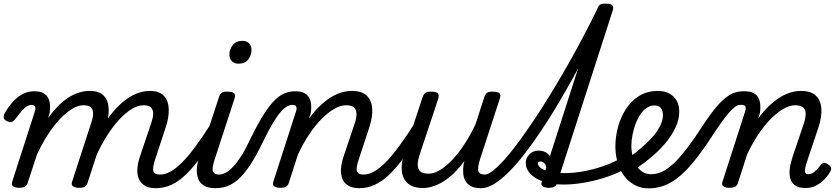

<svg xmlns="http://www.w3.org/2000/svg" viewBox="-23 -1020 4628 1058"><path d="M81 15Q65 15 51.5 8Q38 1 44 -18L169 -406Q175 -423 170 -432.5Q165 -442 151 -442Q139 -442 126 -434.5Q113 -427 98.5 -410.5Q84 -394 64 -367Q54 -354 45 -349.5Q36 -345 19 -351Q-1 -359 -2.5 -371.5Q-4 -384 4 -398Q23 -431 47 -458Q71 -485 100.5 -501Q130 -517 166 -517Q197 -517 215.5 -507Q234 -497 242.5 -480Q251 -463 252.5 -442Q254 -421 251 -399L242 -370Q268 -406 295.5 -434Q323 -462 352 -481Q381 -500 411 -509.5Q441 -519 471 -519Q525 -519 550 -491.5Q575 -464 576 -417Q577 -370 558 -315L459 -11Q455 2 445 8.5Q435 15 412 15Q396 15 382 8Q368 1 374 -18L480 -344Q489 -370 490 -391.5Q491 -413 479.5 -426.5Q468 -440 437 -440Q408 -440 374.5 -420Q341 -400 307 -364Q273 -328 241 -278.5Q209 -229 181 -169L129 -11Q125 2 114.5 8.5Q104 15 81 15ZM836 17Q797 17 774 2.5Q751 -12 741.5 -35.5Q732 -59 734 -89Q736 -119 746 -151L811 -344Q820 -370 821 -391.5Q822 -413 810.5 -426.5Q799 -440 768 -440Q737 -440 702.5 -419Q668 -398 633 -360Q598 -322 565.5 -270.5Q533 -219 505 -157H468Q497 -242 535 -309Q573 -376 617 -423Q661 -470 708 -494.5Q755 -519 802 -519Q856 -519 881 -491Q906 -463 907 -416.5Q908 -370 889 -315L833 -145Q816 -95 822.5 -76.5Q829 -58 858 -58Q873 -58 879 -46.5Q885 -35 882.5 -20.5Q880 -6 868.5 5.5Q857 17 836 17Z M837 17Q823 17 816.5 5.5Q810 -6 812.5 -20.5Q815 -35 826.5 -46.5Q838 -58 859 -58Q887 -58 917.5 -75Q948 -92 982.5 -127Q1017 -162 1057.5 -217.5Q1098 -273 1147 -350Q1156 -363 1168.5 -361.5Q1181 -360 1188.5 -350.5Q1196 -341 1190 -328Q1137 -233 1091.5 -167Q1046 -101 1004 -60.5Q962 -20 921 -1.5Q880 17 837 17Z M1165 17Q1125 17 1101.5 3Q1078 -11 1069 -35Q1060 -59 1061.5 -89Q1063 -119 1074 -151L1183 -483Q1189 -503 1198.5 -509Q1208 -515 1228 -515Q1259 -515 1267.5 -505.5Q1276 -496 1269 -476L1161 -145Q1144 -95 1150.5 -76.5Q1157 -58 1186 -58Q1200 -58 1206.5 -46.5Q1213 -35 1211 -20.5Q1209 -6 1197.5 5.5Q1186 17 1165 17ZM1290 -669Q1270 -669 1255.5 -682Q1241 -695 1241 -720Q1241 -747 1259 -771Q1277 -795 1314 -795Q1334 -795 1348.5 -782.5Q1363 -770 1363 -744Q1363 -717 1345.5 -693Q1328 -669 1290 -669Z M1164 17Q1152 17 1148.5 5.5Q1145 -6 1149 -20.5Q1153 -35 1162.5 -46.5Q1172 -58 1184 -58Q1201 -58 1221 -68.5Q1241 -79 1262.5 -102Q1284 -125 1307.5 -162Q1331 -199 1356 -253Q1398 -339 1431.5 -391.5Q1465 -444 1494.5 -471.5Q1524 -499 1551 -508Q1578 -517 1604 -517Q1615 -517 1618 -505.5Q1621 -494 1618 -479.5Q1615 -465 1607.5 -453.5Q1600 -442 1589 -442Q1575 -442 1559 -433.5Q1543 -425 1524 -403.5Q1505 -382 1482 -344Q1459 -306 1431 -248Q1389 -161 1354 -108.5Q1319 -56 1287 -29Q1255 -2 1225 7.5Q1195 17 1164 17Z M1958 17Q1919 17 1895.5 2.5Q1872 -12 1863 -36Q1854 -60 1856 -89.5Q1858 -119 1868 -151L1933 -344Q1942 -373 1941.5 -394.5Q1941 -416 1927.5 -428Q1914 -440 1884 -440Q1853 -440 1818.5 -420Q1784 -400 1748.5 -364Q1713 -328 1680 -278.5Q1647 -229 1619 -169L1568 -11Q1564 2 1553.5 8.5Q1543 15 1520 15Q1504 15 1490.5 8Q1477 1 1483 -18L1608 -406Q1614 -423 1609.5 -432.5Q1605 -442 1590 -442Q1576 -442 1570.5 -453.5Q1565 -465 1567 -479.5Q1569 -494 1578.5 -505.5Q1588 -517 1605 -517Q1636 -517 1654.5 -507Q1673 -497 1681.5 -480Q1690 -463 1691.5 -442Q1693 -421 1690 -399L1680 -367Q1707 -404 1735.5 -432Q1764 -460 1793.5 -479.5Q1823 -499 1854 -509Q1885 -519 1916 -519Q1969 -519 1996.5 -494Q2024 -469 2028 -423.5Q2032 -378 2011 -315L1955 -145Q1938 -96 1944 -77Q1950 -58 1980 -58Q1994 -58 2000 -46.5Q2006 -35 2004 -20.5Q2002 -6 1990.5 5.5Q1979 17 1958 17Z M1958 17Q1944 17 1937.5 5.5Q1931 -6 1933.5 -20.5Q1936 -35 1947.5 -46.5Q1959 -58 1980 -58Q2008 -58 2038.5 -75Q2069 -92 2103.5 -127Q2138 -162 2178.5 -217.5Q2219 -273 2268 -350Q2277 -363 2289.5 -361.5Q2302 -360 2309.5 -350.5Q2317 -341 2311 -328Q2258 -233 2212.5 -167Q2167 -101 2125 -60.5Q2083 -20 2042 -1.5Q2001 17 1958 17Z M2307 16Q2256 16 2226.5 -7.5Q2197 -31 2191.5 -75.5Q2186 -120 2206 -182L2305 -483Q2312 -503 2321.5 -509Q2331 -515 2350 -515Q2382 -515 2390 -505.5Q2398 -496 2392 -476L2290 -170Q2279 -137 2279 -112.5Q2279 -88 2293 -75.5Q2307 -63 2339 -63Q2368 -63 2401.5 -83Q2435 -103 2469.5 -139.5Q2504 -176 2537 -226.5Q2570 -277 2598 -337L2645 -483Q2652 -503 2661.5 -509Q2671 -515 2690 -515Q2721 -515 2729.5 -505.5Q2738 -496 2731 -476L2623 -145Q2607 -96 2613 -77Q2619 -58 2648 -58Q2662 -58 2668.5 -46.5Q2675 -35 2673 -20.5Q2671 -6 2659.5 5.5Q2648 17 2627 17Q2592 17 2571.5 5.5Q2551 -6 2541 -24.5Q2531 -43 2529.5 -65.5Q2528 -88 2531 -111L2536 -133Q2510 -97 2482 -69.5Q2454 -42 2425 -23Q2396 -4 2366 6Q2336 16 2307 16Z M2629 17Q2612 17 2605.5 5.5Q2599 -6 2602 -20.5Q2605 -35 2616.5 -46.5Q2628 -58 2647 -58Q2666 -58 2694 -80Q2722 -102 2757.5 -141.5Q2793 -181 2833.5 -236Q2874 -291 2918.5 -357Q2963 -423 3008.5 -497.5Q3054 -572 3099 -650.5Q3144 -729 3186.5 -809.5Q3229 -890 3267 -968Q3272 -979 3283 -983.5Q3294 -988 3305.5 -988Q3317 -988 3323.5 -982.5Q3330 -977 3326 -968Q3285 -879 3240 -790Q3195 -701 3147.5 -614.5Q3100 -528 3052.5 -448Q3005 -368 2958 -298Q2911 -228 2866 -170Q2821 -112 2778.5 -70Q2736 -28 2698.5 -5.5Q2661 17 2629 17Z M2999 15Q2983 15 2969.5 8Q2956 1 2962 -18L3267 -968Q3274 -988 3283.5 -994Q3293 -1000 3312 -1000Q3343 -1000 3351.5 -990.5Q3360 -981 3353 -961L3047 -11Q3043 2 3032.5 8.5Q3022 15 2999 15Z M3082 -3Q3019 -3 2972 -19Q2925 -35 2899.5 -62Q2874 -89 2874 -122Q2874 -149 2894 -169.5Q2914 -190 2945 -190Q2975 -190 2994 -174Q3013 -158 3020.5 -134.5Q3028 -111 3021 -88L2984 -76Q2989 -93 2985.5 -105Q2982 -117 2973.5 -123.5Q2965 -130 2955 -130Q2949 -130 2945 -128Q2941 -126 2941 -119Q2941 -108 2955.5 -95.5Q2970 -83 3002 -74.5Q3034 -66 3089 -66Q3135 -66 3189.5 -75.5Q3244 -85 3299.5 -104Q3355 -123 3403 -151Q3412 -156 3422 -150.5Q3432 -145 3437.5 -134Q3443 -123 3441.5 -111Q3440 -99 3426 -91Q3380 -65 3320.5 -45Q3261 -25 3199 -14Q3137 -3 3082 -3Z M3405 -128Q3433 -144 3459 -163Q3485 -182 3508 -203Q3542 -231 3570 -262Q3598 -293 3614 -325Q3630 -357 3630 -385Q3630 -411 3618.5 -425Q3607 -439 3583 -439Q3569 -439 3562.5 -451Q3556 -463 3557.5 -479Q3559 -495 3570 -507Q3581 -519 3602 -519Q3639 -519 3665.5 -504.5Q3692 -490 3706 -464.5Q3720 -439 3720 -405Q3720 -361 3698.5 -315.5Q3677 -270 3640 -227Q3603 -184 3556 -146Q3529 -123 3498.5 -102.5Q3468 -82 3436 -64Z M3551 18Q3516 18 3487 5.5Q3458 -7 3435.5 -29Q3413 -51 3398 -80Q3383 -109 3375.5 -143.5Q3368 -178 3368 -214Q3368 -265 3382 -318.5Q3396 -372 3425 -417.5Q3454 -463 3498.5 -491Q3543 -519 3603 -519Q3614 -519 3618.5 -507Q3623 -495 3620 -479Q3617 -463 3607.5 -451Q3598 -439 3583 -439Q3560 -439 3540 -425Q3520 -411 3504.5 -387.5Q3489 -364 3478.5 -335Q3468 -306 3462 -275.5Q3456 -245 3456 -217Q3456 -187 3463 -159Q3470 -131 3483.5 -108.5Q3497 -86 3517.5 -73Q3538 -60 3566 -60Q3602 -60 3636.5 -79.5Q3671 -99 3706 -136Q3741 -173 3779 -225Q3817 -277 3859 -342Q3896 -398 3926 -432.5Q3956 -467 3981 -485.5Q4006 -504 4028 -510.5Q4050 -517 4071 -517Q4084 -517 4089 -505.5Q4094 -494 4091.5 -479.5Q4089 -465 4080 -453.5Q4071 -442 4055 -442Q4042 -442 4026 -430Q4010 -418 3990.5 -395Q3971 -372 3948 -339.5Q3925 -307 3899 -267Q3850 -192 3807 -138Q3764 -84 3723 -49.5Q3682 -15 3640 1.5Q3598 18 3551 18Z M3995 15Q3979 15 3965.5 8Q3952 1 3958 -18L4083 -406Q4089 -423 4084.5 -432.5Q4080 -442 4065 -442Q4051 -442 4045.5 -453.5Q4040 -465 4042 -479.5Q4044 -494 4053.5 -505.5Q4063 -517 4080 -517Q4111 -517 4129.5 -507Q4148 -497 4156.5 -480Q4165 -463 4166.5 -442Q4168 -421 4165 -399L4155 -367Q4182 -404 4210.5 -432Q4239 -460 4268.5 -479.5Q4298 -499 4329 -509Q4360 -519 4391 -519Q4444 -519 4471.5 -494Q4499 -469 4503 -423.5Q4507 -378 4486 -315L4418 -112Q4414 -97 4412.5 -85Q4411 -73 4415.5 -66.5Q4420 -60 4431 -60Q4444 -60 4455.5 -67Q4467 -74 4478 -85.5Q4489 -97 4499 -110Q4506 -119 4515 -122Q4524 -125 4538 -115Q4555 -105 4556.5 -94.5Q4558 -84 4552 -74Q4543 -57 4524 -36Q4505 -15 4478 0.5Q4451 16 4417 16Q4376 16 4356 0Q4336 -16 4330.5 -42Q4325 -68 4330 -98Q4335 -128 4345 -157L4408 -344Q4417 -373 4416.5 -394.5Q4416 -416 4402.5 -428Q4389 -440 4359 -440Q4328 -440 4293.5 -420Q4259 -400 4223.5 -364Q4188 -328 4155 -278.5Q4122 -229 4094 -169L4043 -11Q4039 2 4028.5 8.5Q4018 15 3995 15Z"/></svg>

Font: Playwrite CZ
Style: Regular
Weight: 400
Designer: Veronika Burian, José Scaglione
Foundry: TypeTogether
Version: Version 1.002